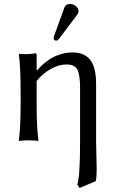

<svg xmlns="http://www.w3.org/2000/svg" viewBox="-20 -701 577 959"><path d="M330 -681Q346 -681 359 -670.5Q372 -660 372 -646Q372 -636 366 -628L274 -506Q268 -498 262 -498Q248 -498 248 -511Q248 -515 250 -521L302 -664Q308 -681 330 -681ZM165 -349Q175 -361 188.5 -374Q202 -387 225 -403Q248 -419 279 -429Q310 -439 343 -439Q401 -439 430.5 -402Q460 -365 460 -281V6Q460 33 461.5 79.5Q463 126 463 144Q463 184 458 204L377 238L366 220Q380 183 380 6V-263Q380 -325 367 -352Q354 -379 312 -379Q272 -379 232.5 -356Q193 -333 163 -297V-180Q163 -64 172 0L170 3Q152 0 123 0Q94 0 76 3L74 0Q83 -61 83 -180V-235Q83 -373 74 -429L76 -432Q120 -428 157 -435Q163 -435 163 -425V-352Z"/></svg>

Font: Libertinus Sans
Style: Regular
Weight: 400
Designer: Philipp H. Poll
Foundry: Khaled Hosny
Version: Version 6.1